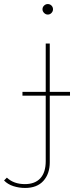

<svg xmlns="http://www.w3.org/2000/svg" viewBox="-100 -732 391 949"><path d="M24 197Q-6 197 -34 188Q-62 179 -80 160L-66 146Q-32 178 23 178Q73 178 99.5 149Q126 120 126 65V-517H146V70Q146 127 114.5 162Q83 197 24 197ZM11 -259V-278H246V-259ZM136 -660Q126 -660 118 -668Q110 -676 110 -686Q110 -697 118 -704.5Q126 -712 136 -712Q147 -712 154.5 -704.5Q162 -697 162 -686Q162 -676 154.5 -668Q147 -660 136 -660Z"/></svg>

Font: Montserrat Thin
Style: Regular
Weight: 100
Designer: Julieta Ulanovsky
Foundry: Julieta Ulanovsky
Version: Version 9.000